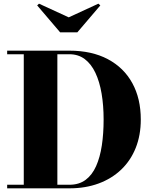

<svg xmlns="http://www.w3.org/2000/svg" viewBox="-20 -1026 830 1046"><path d="M358 -750Q480 -750 567.2 -703.8Q654.5 -657.5 700.8 -573.2Q747 -489 747 -375Q747 -289.5 719.5 -220.5Q692 -151.5 640.5 -102.2Q589 -53 517.5 -26.5Q446 0 358 0H19V-19.5H109.5V-730.5H19V-750ZM292.5 -19.5H358Q410.5 -19.5 446.2 -46Q482 -72.5 503.5 -120.8Q525 -169 534.8 -233.8Q544.5 -298.5 544.5 -375Q544.5 -451.5 533.5 -516.2Q522.5 -581 499.8 -629.2Q477 -677.5 441.8 -704Q406.5 -730.5 358 -730.5H292.5ZM307.5 -850 182.5 -996.5 192.5 -1006 354.5 -931.5 516 -1006 526.5 -996.5 401.5 -850Z"/></svg>

Font: Bodoni Moda 11pt ExtraBold
Style: Regular
Weight: 800
Designer: Owen Earl
Foundry: indestructible type
Version: Version 2.004